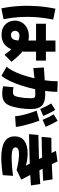

<svg xmlns="http://www.w3.org/2000/svg" viewBox="1033 -1899 934 3040"><g transform="rotate(90 1500.0 -379.0)"><path d="M530 63Q454 63 404.5 32.5Q355 2 331 -46.5Q307 -95 307 -149Q307 -215 339.5 -264.5Q372 -314 428 -341.5Q484 -369 553 -369Q614 -369 668 -347Q722 -325 772 -287Q822 -249 868 -199.5Q914 -150 958 -94L847 17Q822 -19 788 -60Q754 -101 715 -137.5Q676 -174 633.5 -197Q591 -220 547 -220Q504 -220 485.5 -197Q467 -174 467 -152Q467 -125 484 -105.5Q501 -86 534 -86Q557 -86 572.5 -94Q588 -102 598 -116Q608 -130 613 -149Q618 -168 620 -189.5Q622 -211 622 -234V-790H798V-320Q798 -258 789.5 -201Q781 -144 762 -96Q743 -48 712 -12Q681 24 636 43.5Q591 63 530 63ZM112 66Q84 -74 75.5 -216Q67 -358 77.5 -502Q88 -646 118 -790L290 -754Q262 -620 252 -489Q242 -358 250 -228Q258 -98 284 32ZM356 -483V-639H940V-483Z M1460 53Q1419 53 1388.5 47Q1358 41 1346 38L1361 -126Q1384 -121 1401 -119Q1418 -117 1431 -117Q1461 -117 1477 -124.5Q1493 -132 1502 -154Q1511 -176 1519 -219Q1527 -260 1531 -303Q1535 -346 1535 -403Q1535 -432 1530.5 -446.5Q1526 -461 1511.5 -466Q1497 -471 1467 -471Q1410 -471 1346.5 -467.5Q1283 -464 1211.5 -457Q1140 -450 1059 -439L1048 -606Q1081 -609 1134 -613Q1187 -617 1248 -620Q1309 -623 1369.5 -625.5Q1430 -628 1479 -628Q1598 -628 1652 -575.5Q1706 -523 1706 -402Q1706 -342 1701.5 -297Q1697 -252 1691 -214Q1674 -113 1647.5 -54.5Q1621 4 1576 28.5Q1531 53 1460 53ZM1180 65 1035 -17Q1069 -52 1103 -117.5Q1137 -183 1166 -268.5Q1195 -354 1218 -450Q1241 -546 1254 -643Q1267 -740 1267 -826L1434 -819Q1434 -738 1421.5 -640.5Q1409 -543 1386 -441Q1363 -339 1331.5 -242.5Q1300 -146 1261.5 -66.5Q1223 13 1180 65ZM1821 -151Q1817 -197 1805.5 -251.5Q1794 -306 1775.5 -367Q1757 -428 1732 -491L1890 -536Q1911 -482 1931 -417.5Q1951 -353 1967 -287.5Q1983 -222 1990 -163ZM1878 -587Q1853 -646 1832 -686.5Q1811 -727 1790 -762L1892 -824Q1921 -778 1944.5 -730Q1968 -682 1988 -635ZM1706 -549Q1681 -608 1660 -648.5Q1639 -689 1618 -724L1720 -786Q1749 -740 1772.5 -692Q1796 -644 1816 -597Z M2147 -571 2161 -725Q2241 -725 2334 -726.5Q2427 -728 2519 -731Q2611 -734 2690 -737.5Q2769 -741 2820 -744L2843 -596Q2783 -592 2700 -588Q2617 -584 2522.5 -580.5Q2428 -577 2331.5 -574.5Q2235 -572 2147 -571ZM2104 -372 2117 -520Q2199 -522 2287.5 -524Q2376 -526 2464 -528.5Q2552 -531 2633 -534Q2714 -537 2781 -541Q2848 -545 2894 -550L2916 -402Q2854 -397 2761 -392Q2668 -387 2557 -383Q2446 -379 2329.5 -376Q2213 -373 2104 -372ZM2483 68Q2310 68 2224.5 16Q2139 -36 2139 -145Q2139 -246 2211 -298Q2283 -350 2410 -350Q2468 -350 2535.5 -337.5Q2603 -325 2681 -301L2640 -249Q2598 -331 2565 -396.5Q2532 -462 2502 -522.5Q2472 -583 2440.5 -649Q2409 -715 2369 -798L2536 -823Q2555 -781 2584 -722Q2613 -663 2646.5 -596Q2680 -529 2713.5 -463Q2747 -397 2776 -341Q2805 -285 2824 -249L2672 -175Q2596 -194 2532.5 -203.5Q2469 -213 2424 -213Q2396 -213 2375 -209.5Q2354 -206 2340.5 -199Q2327 -192 2320.5 -181.5Q2314 -171 2314 -157Q2314 -125 2352 -110.5Q2390 -96 2478 -96Q2525 -96 2598 -101Q2671 -106 2764 -119L2753 45Q2682 54 2633 59Q2584 64 2549 66Q2514 68 2483 68Z"/></g></svg>

Font: Murecho Thin Black
Style: Regular
Weight: 900
Version: Version 1.010